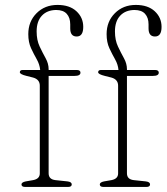

<svg xmlns="http://www.w3.org/2000/svg" viewBox="-20 -740 660 760"><path d="M172.5 -54Q172.5 -30 199.5 -27L247 -22Q264 -20 264 -10Q264 0 249 0H80Q65 0 65 -10Q65 -18.5 82 -22L111 -27Q137.5 -32 137.5 -53.5V-401Q137.5 -425.5 111 -433L85 -439.5Q58.5 -446 58.5 -454Q58.5 -463 70 -463H139Q137 -485 125.5 -505.2Q114 -525.5 103 -549Q92 -572.5 92 -605Q92 -655 124.8 -687.8Q157.5 -720.5 207.5 -720.5Q255.5 -720.5 282.5 -695.5Q309.5 -670.5 309.5 -633.5Q309.5 -595.5 283.5 -595.5Q258 -595.5 258 -627.5V-643.5Q258 -670 244.2 -685.2Q230.5 -700.5 202 -700.5Q166.5 -700 145.8 -678Q125 -656 125 -615.5Q125 -581 137 -555.8Q149 -530.5 160.8 -509.2Q172.5 -488 172.5 -466V-463H283.5Q298.5 -463 298.5 -452.5Q298.5 -439.5 275 -439.5H172.5ZM482.5 -54Q482.5 -30 509.5 -27L557 -22Q574 -20 574 -10Q574 0 559 0H390Q375 0 375 -10Q375 -18.5 392 -22L421 -27Q447.5 -32 447.5 -53.5V-401Q447.5 -425.5 421 -433L395 -439.5Q368.5 -446 368.5 -454Q368.5 -463 380 -463H449Q447 -485 435.5 -505.2Q424 -525.5 413 -549Q402 -572.5 402 -605Q402 -655 434.8 -687.8Q467.5 -720.5 517.5 -720.5Q565.5 -720.5 592.5 -695.5Q619.5 -670.5 619.5 -633.5Q619.5 -595.5 593.5 -595.5Q568 -595.5 568 -627.5V-643.5Q568 -670 554.2 -685.2Q540.5 -700.5 512 -700.5Q476.5 -700 455.8 -678Q435 -656 435 -615.5Q435 -581 447 -555.8Q459 -530.5 470.8 -509.2Q482.5 -488 482.5 -466V-463H593.5Q608.5 -463 608.5 -452.5Q608.5 -439.5 585 -439.5H482.5Z"/></svg>

Font: Fraunces 9pt S050 Thin
Style: Regular
Weight: 100
Version: Version 1.000; ttfautohint (v1.8.3)